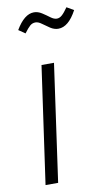

<svg xmlns="http://www.w3.org/2000/svg" viewBox="-87 -801 476 844"><g transform="rotate(-10 151.5 -378.5)"><path d="M221.2 -667Q203.1 -667 185.8 -678.2Q168.5 -689.5 153.6 -700.7Q138.7 -711.9 126 -711.9Q112.3 -711.9 101.8 -702.9Q91.3 -693.8 75.2 -671.9L45.9 -691.9Q84 -756.8 127 -756.8Q145 -756.8 162.4 -745.6Q179.7 -734.4 194.6 -723.1Q209.5 -711.9 222.2 -711.9Q234.4 -711.9 245.6 -721.9Q256.8 -731.9 272 -753.9L303.2 -735.8Q266.6 -667 221.2 -667ZM175.8 -522.9 102.1 0H45.9L120.1 -522.9Z"/></g></svg>

Font: Fira Sans Compressed Light
Style: Italic
Weight: 300
Width: 3
Italic angle: -8°
Designer: Carrois Corporate & Edenspiekermann AG
Foundry: Carrois Corporate GbR & Edenspiekermann AG
Version: Version 4.203;PS 004.203;hotconv 1.0.88;makeotf.lib2.5.64775